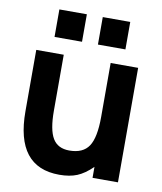

<svg xmlns="http://www.w3.org/2000/svg" viewBox="-86 -832 771 915"><g transform="rotate(10 299.5 -375.0)"><path d="M127 -630V-763H260V-630ZM337 -630V-763H470V-630ZM422 0V-53Q384 -16 348.5 -1.5Q313 13 263 13Q52 13 52 -257V-554H185V-283Q185 -191 209.5 -150Q234 -109 290 -109Q356 -109 384 -151Q412 -193 412 -293V-554H545V0Z"/></g></svg>

Font: Involve
Style: Bold
Weight: 700
Designer: Stefan Peev
Foundry: Context Ltd.
Version: Version 1.001